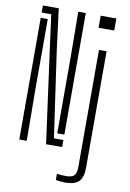

<svg xmlns="http://www.w3.org/2000/svg" viewBox="-106 -863 764 1129"><g transform="rotate(10 276.0 -299.0)"><path d="M216 0 176 -293 113 -758H56V-800H150.5L183 -547L255.5 -42H312V0ZM56 0V-726.5H98V-299.5L100.5 0ZM269.5 -74.5V-533L267 -800H312V-74.5ZM401 -728V-800H494.5V-728ZM366 202.5Q354 202.5 337.2 201Q320.5 199.5 309 197.5V160.5Q320.5 162.5 334.8 163.2Q349 164 364.5 164Q398.5 164 412.2 149.8Q426 135.5 426 98V-600H471.5V95.5Q471.5 152.5 447 177.5Q422.5 202.5 366 202.5Z"/></g></svg>

Font: Big Shoulders Stencil Display Thin Light
Style: Regular
Weight: 300
Version: Version 2.001